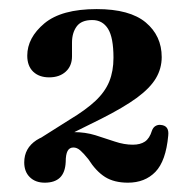

<svg xmlns="http://www.w3.org/2000/svg" viewBox="-20 -734 414 412"><path d="M84 -423 62.5 -435 129 -477Q164 -498 184.8 -517.5Q205.5 -537 214.5 -559.2Q223.5 -581.5 223.5 -610Q223.5 -653.5 211.8 -672.2Q200 -691 178 -691Q154.5 -691 144.5 -677.2Q134.5 -663.5 134.5 -642.5V-613Q134.5 -592.5 121 -580.2Q107.5 -568 85.5 -568Q64 -568 51.2 -580.2Q38.5 -592.5 38.5 -614.5Q38.5 -653 75.2 -683.8Q112 -714.5 187.5 -714.5Q258.5 -714.5 292.8 -685.8Q327 -657 327 -611.5Q327 -587 314.5 -566Q302 -545 273.8 -524.2Q245.5 -503.5 197 -479ZM32 -385.5Q32 -416 58.2 -433.2Q84.5 -450.5 138.5 -450.5Q163 -450.5 184.8 -443.8Q206.5 -437 226.5 -430.2Q246.5 -423.5 265 -423.5Q281 -423.5 291 -430.2Q301 -437 306 -453.5Q308.5 -460.5 313.5 -463.5Q318.5 -466.5 324 -466Q343.5 -465 341 -443Q336 -388.5 313.5 -365.2Q291 -342 254.5 -342Q225 -342 205.5 -354.2Q186 -366.5 169.5 -392.5Q159 -405.5 152 -411.5Q145 -417.5 137.5 -417.5Q129 -417.5 125 -410Q121 -402.5 121 -386.5Q120 -364 108.8 -353Q97.5 -342 76 -342Q56 -342 44 -353.8Q32 -365.5 32 -385.5Z"/></svg>

Font: Fraunces SemiBold
Style: Regular
Weight: 600
Version: Version 1.000;[b76b70a41]